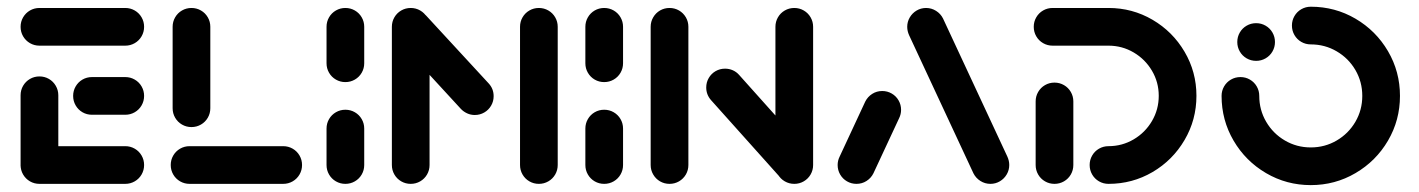

<svg xmlns="http://www.w3.org/2000/svg" viewBox="-20 -542 4184 566"><path d="M40.7 -51.9V-261.1Q40.7 -276.3 48.1 -289.1Q55.6 -301.9 68.3 -309.3Q81.1 -316.7 96.3 -316.7Q111.5 -316.7 124.3 -309.3Q137 -301.9 144.4 -289.1Q151.9 -276.3 151.9 -261.1V-51.9ZM404.8 -55.6Q404.8 -40.4 397.4 -27.6Q390 -14.8 377.2 -7.4Q364.4 0 349.3 0H96.3Q81.1 0 68.3 -7.4Q55.6 -14.8 48.1 -27.6Q40.7 -40.4 40.7 -55.6Q40.7 -70.7 48.1 -83.5Q55.6 -96.3 68.3 -103.7Q81.1 -111.1 96.3 -111.1H349.3Q364.4 -111.1 377.2 -103.7Q390 -96.3 397.4 -83.5Q404.8 -70.7 404.8 -55.6ZM195.6 -259.3Q195.6 -274.4 203 -287.2Q210.4 -300 223.1 -307.4Q235.9 -314.8 251.1 -314.8H349.3Q364.4 -314.8 377.2 -307.4Q390 -300 397.4 -287.2Q404.8 -274.4 404.8 -259.3Q404.8 -244.1 397.4 -231.3Q390 -218.5 377.2 -211.1Q364.4 -203.7 349.3 -203.7H251.1Q235.9 -203.7 223.1 -211.1Q210.4 -218.5 203 -231.3Q195.6 -244.1 195.6 -259.3ZM40.7 -463Q40.7 -478.1 48.1 -490.9Q55.6 -503.7 68.3 -511.1Q81.1 -518.5 96.3 -518.5H349.3Q364.4 -518.5 377.2 -511.1Q390 -503.7 397.4 -490.9Q404.8 -478.1 404.8 -463Q404.8 -447.8 397.4 -435Q390 -422.2 377.2 -414.8Q364.4 -407.4 349.3 -407.4H96.3Q81.1 -407.4 68.3 -414.8Q55.6 -422.2 48.1 -435Q40.7 -447.8 40.7 -463Z M870.4 -55.6Q870.4 -40.4 863 -27.6Q855.6 -14.8 842.8 -7.4Q830 0 814.8 0H538.9Q523.7 0 510.9 -7.4Q498.1 -14.8 490.7 -27.6Q483.3 -40.4 483.3 -55.6Q483.3 -70.7 490.7 -83.5Q498.1 -96.3 510.9 -103.7Q523.7 -111.1 538.9 -111.1H814.8Q830 -111.1 842.8 -103.7Q855.6 -96.3 863 -83.5Q870.4 -70.7 870.4 -55.6ZM544.4 -167.4Q529.3 -167.4 516.5 -174.8Q503.7 -182.2 496.3 -195Q488.9 -207.8 488.9 -223V-463Q488.9 -478.1 496.3 -490.9Q503.7 -503.7 516.5 -511.1Q529.3 -518.5 544.4 -518.5Q559.6 -518.5 572.4 -511.1Q585.2 -503.7 592.6 -490.9Q600 -478.1 600 -463V-223Q600 -207.8 592.6 -195Q585.2 -182.2 572.4 -174.8Q559.6 -167.4 544.4 -167.4Z M998.1 0Q983 0 970.2 -7.4Q957.4 -14.8 950 -27.6Q942.6 -40.4 942.6 -55.6V-163Q942.6 -178.1 950 -190.9Q957.4 -203.7 970.2 -211.1Q983 -218.5 998.1 -218.5Q1013.3 -218.5 1026.1 -211.1Q1038.9 -203.7 1046.3 -190.9Q1053.7 -178.1 1053.7 -163V-55.6Q1053.7 -40.4 1046.3 -27.6Q1038.9 -14.8 1026.1 -7.4Q1013.3 0 998.1 0ZM998.1 -300Q983 -300 970.2 -307.4Q957.4 -314.8 950 -327.6Q942.6 -340.4 942.6 -355.6V-463Q942.6 -478.1 950 -490.9Q957.4 -503.7 970.2 -511.1Q983 -518.5 998.1 -518.5Q1013.3 -518.5 1026.1 -511.1Q1038.9 -503.7 1046.3 -490.9Q1053.7 -478.1 1053.7 -463V-355.6Q1053.7 -340.4 1046.3 -327.6Q1038.9 -314.8 1026.1 -307.4Q1013.3 -300 998.1 -300Z M1190.7 -518.5Q1205.9 -518.5 1218.7 -511.1Q1231.5 -503.7 1238.9 -490.9Q1246.3 -478.1 1246.3 -463V-55.6Q1246.3 -40.4 1238.9 -27.6Q1231.5 -14.8 1218.7 -7.4Q1205.9 0 1190.7 0Q1175.6 0 1162.8 -7.4Q1150 -14.8 1142.6 -27.6Q1135.2 -40.4 1135.2 -55.6V-463Q1135.2 -478.1 1142.6 -490.9Q1150 -503.7 1162.8 -511.1Q1175.6 -518.5 1190.7 -518.5ZM1435.2 -258.5Q1435.2 -243.3 1427.8 -230.6Q1420.4 -217.8 1407.6 -210.4Q1394.8 -203 1379.6 -203Q1367.8 -203 1357.2 -207.8Q1346.7 -212.6 1338.9 -220.7L1155.2 -420.4Q1148.1 -427.8 1144.1 -437.6Q1140 -447.4 1140 -458.1Q1140 -473.3 1147.6 -486.1Q1155.2 -498.9 1168 -506.3Q1180.7 -513.7 1195.6 -513.7Q1207.4 -513.7 1218 -508.9Q1228.5 -504.1 1236.3 -495.9L1420.4 -296.3Q1435.2 -280.4 1435.2 -258.5ZM1568.5 -518.5Q1583.7 -518.5 1596.5 -511.1Q1609.3 -503.7 1616.7 -490.9Q1624.1 -478.1 1624.1 -463V-55.6Q1624.1 -40.4 1616.7 -27.6Q1609.3 -14.8 1596.5 -7.4Q1583.7 0 1568.5 0Q1553.3 0 1540.6 -7.4Q1527.8 -14.8 1520.4 -27.6Q1513 -40.4 1513 -55.6V-463Q1513 -478.1 1520.4 -490.9Q1527.8 -503.7 1540.6 -511.1Q1553.3 -518.5 1568.5 -518.5Z M1761.1 0Q1745.9 0 1733.1 -7.4Q1720.4 -14.8 1713 -27.6Q1705.6 -40.4 1705.6 -55.6V-163Q1705.6 -178.1 1713 -190.9Q1720.4 -203.7 1733.1 -211.1Q1745.9 -218.5 1761.1 -218.5Q1776.3 -218.5 1789.1 -211.1Q1801.9 -203.7 1809.3 -190.9Q1816.7 -178.1 1816.7 -163V-55.6Q1816.7 -40.4 1809.3 -27.6Q1801.9 -14.8 1789.1 -7.4Q1776.3 0 1761.1 0ZM1761.1 -300Q1745.9 -300 1733.1 -307.4Q1720.4 -314.8 1713 -327.6Q1705.6 -340.4 1705.6 -355.6V-463Q1705.6 -478.1 1713 -490.9Q1720.4 -503.7 1733.1 -511.1Q1745.9 -518.5 1761.1 -518.5Q1776.3 -518.5 1789.1 -511.1Q1801.9 -503.7 1809.3 -490.9Q1816.7 -478.1 1816.7 -463V-355.6Q1816.7 -340.4 1809.3 -327.6Q1801.9 -314.8 1789.1 -307.4Q1776.3 -300 1761.1 -300Z M1953.7 0Q1938.5 0 1925.7 -7.4Q1913 -14.8 1905.6 -27.6Q1898.1 -40.4 1898.1 -55.6V-463Q1898.1 -478.1 1905.6 -490.9Q1913 -503.7 1925.7 -511.1Q1938.5 -518.5 1953.7 -518.5Q1968.9 -518.5 1981.7 -511.1Q1994.4 -503.7 2001.9 -490.9Q2009.3 -478.1 2009.3 -463V-55.6Q2009.3 -40.4 2001.9 -27.6Q1994.4 -14.8 1981.7 -7.4Q1968.9 0 1953.7 0ZM2061.9 -284.1Q2061.9 -299.3 2069.3 -312Q2076.7 -324.8 2089.4 -332.2Q2102.2 -339.6 2117.4 -339.6Q2129.6 -339.6 2140.4 -334.8Q2151.1 -330 2158.9 -321.1L2367.4 -88.1L2284.4 -14.1L2075.9 -247Q2061.9 -263 2061.9 -284.1ZM2321.5 0Q2306.3 0 2293.5 -7.4Q2280.7 -14.8 2273.3 -27.6Q2265.9 -40.4 2265.9 -55.6V-463Q2265.9 -478.1 2273.3 -490.9Q2280.7 -503.7 2293.5 -511.1Q2306.3 -518.5 2321.5 -518.5Q2336.7 -518.5 2349.4 -511.1Q2362.2 -503.7 2369.6 -490.9Q2377 -478.1 2377 -463V-55.6Q2377 -40.4 2369.6 -27.6Q2362.2 -14.8 2349.4 -7.4Q2336.7 0 2321.5 0Z M2504.8 0Q2489.6 0 2476.9 -7.4Q2464.1 -14.8 2456.7 -27.6Q2449.3 -40.4 2449.3 -55.6Q2449.3 -68.5 2455.2 -80.4L2530.7 -242.6Q2537.8 -256.7 2551.1 -265.2Q2564.4 -273.7 2580.7 -273.7Q2595.9 -273.7 2608.7 -266.3Q2621.5 -258.9 2628.9 -246.1Q2636.3 -233.3 2636.3 -218.1Q2636.3 -205.2 2630.4 -193.3L2554.8 -31.1Q2547.8 -17 2534.4 -8.5Q2521.1 0 2504.8 0ZM2955.2 -55.6Q2955.2 -40.7 2947.8 -28Q2940.4 -15.2 2927.6 -7.6Q2914.8 0 2899.6 0Q2883.7 0 2870.2 -8.5Q2856.7 -17 2849.6 -31.1L2660 -438.1Q2654.4 -450.4 2654.4 -463Q2654.4 -477.8 2661.9 -490.6Q2669.3 -503.3 2682 -510.9Q2694.8 -518.5 2710 -518.5Q2725.9 -518.5 2739.4 -510Q2753 -501.5 2760 -487.4L2949.6 -80.4Q2955.2 -68.1 2955.2 -55.6Z M3088.5 -298.5Q3103.7 -298.5 3116.5 -291.1Q3129.3 -283.7 3136.7 -270.9Q3144.1 -258.1 3144.1 -243V-55.6Q3144.1 -40.4 3136.7 -27.6Q3129.3 -14.8 3116.5 -7.4Q3103.7 0 3088.5 0Q3073.3 0 3060.6 -7.4Q3047.8 -14.8 3040.4 -27.6Q3033 -40.4 3033 -55.6V-243Q3033 -258.1 3040.4 -270.9Q3047.8 -283.7 3060.6 -291.1Q3073.3 -298.5 3088.5 -298.5ZM3192.2 -55.6Q3192.2 -70.7 3199.6 -83.5Q3207 -96.3 3219.8 -103.7Q3232.6 -111.1 3247.8 -111.1Q3287.8 -111.1 3321.9 -131.1Q3355.9 -151.1 3375.9 -185.2Q3395.9 -219.3 3395.9 -259.6Q3395.9 -299.6 3375.9 -333.5Q3355.9 -367.4 3321.9 -387.4Q3287.8 -407.4 3247.8 -407.4H3083Q3067.8 -407.4 3055 -414.8Q3042.2 -422.2 3034.8 -435Q3027.4 -447.8 3027.4 -463Q3027.4 -478.1 3034.8 -490.9Q3042.2 -503.7 3055 -511.1Q3067.8 -518.5 3083 -518.5H3247.8Q3318.1 -518.5 3377.6 -483.7Q3437 -448.9 3472 -389.4Q3507 -330 3507 -259.6Q3507 -188.9 3472 -129.3Q3437 -69.6 3377.6 -34.8Q3318.1 0 3247.8 0Q3232.6 0 3219.8 -7.4Q3207 -14.8 3199.6 -27.6Q3192.2 -40.4 3192.2 -55.6Z M3627.4 -418.1Q3627.4 -433.3 3634.8 -446.1Q3642.2 -458.9 3655 -466.3Q3667.8 -473.7 3683 -473.7Q3698.1 -473.7 3710.9 -466.3Q3723.7 -458.9 3731.1 -446.1Q3738.5 -433.3 3738.5 -418.1Q3738.5 -403 3731.1 -390.2Q3723.7 -377.4 3710.9 -370Q3698.1 -362.6 3683 -362.6Q3667.8 -362.6 3655 -370Q3642.2 -377.4 3634.8 -390.2Q3627.4 -403 3627.4 -418.1ZM3788.5 -466.7Q3788.5 -481.9 3795.9 -494.6Q3803.3 -507.4 3816.1 -514.8Q3828.9 -522.2 3844.1 -522.2Q3915.6 -522.2 3975.9 -486.9Q4036.3 -451.5 4071.7 -391.1Q4107 -330.7 4107 -259.3Q4107 -187.8 4071.7 -127.4Q4036.3 -67 3975.9 -31.7Q3915.6 3.7 3844.1 3.7Q3772.6 3.7 3712.2 -31.7Q3651.9 -67 3616.5 -127.4Q3581.1 -187.8 3581.1 -259.3Q3581.1 -274.4 3588.5 -287.2Q3595.9 -300 3608.7 -307.4Q3621.5 -314.8 3636.7 -314.8Q3651.9 -314.8 3664.6 -307.4Q3677.4 -300 3684.8 -287.2Q3692.2 -274.4 3692.2 -259.3Q3692.2 -217.8 3712.6 -183Q3733 -148.1 3767.8 -127.8Q3802.6 -107.4 3844.1 -107.4Q3885.6 -107.4 3920.4 -127.8Q3955.2 -148.1 3975.6 -183Q3995.9 -217.8 3995.9 -259.3Q3995.9 -300.7 3975.6 -335.6Q3955.2 -370.4 3920.4 -390.7Q3885.6 -411.1 3844.1 -411.1Q3828.9 -411.1 3816.1 -418.5Q3803.3 -425.9 3795.9 -438.7Q3788.5 -451.5 3788.5 -466.7Z"/></svg>

Font: 26F Galaxy Sans Black
Style: Regular
Weight: 900
Designer: C₂₉H₂₅N₃O₅
Version: Version 1.100